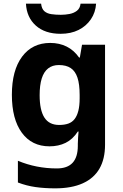

<svg xmlns="http://www.w3.org/2000/svg" viewBox="-20 -791 673 1051"><path d="M255 -556Q305 -556 345 -536Q385 -516 413 -476H417L429 -546H555V1Q555 79 524.5 132Q494 185 433 212.5Q372 240 282 240Q224 240 174.5 233Q125 226 78 208V89Q128 110 181.5 120.5Q235 131 291 131Q349 131 377.5 100Q406 69 406 7V-4Q406 -21 407.5 -39Q409 -57 410 -71H406Q378 -28 339 -9Q300 10 251 10Q154 10 99.5 -64.5Q45 -139 45 -272Q45 -406 101 -481Q157 -556 255 -556ZM302 -435Q267 -435 243.5 -416.5Q220 -398 208.5 -361.5Q197 -325 197 -270Q197 -188 223 -147.5Q249 -107 304 -107Q333 -107 354 -114.5Q375 -122 388.5 -139.5Q402 -157 409 -185Q416 -213 416 -253V-271Q416 -330 404 -366Q392 -402 367 -418.5Q342 -435 302 -435ZM506 -771Q503 -723 477.5 -685.5Q452 -648 410 -627Q368 -606 312 -606Q226 -606 176 -651Q126 -696 122 -771H205Q208 -743 222.5 -730Q237 -717 261 -713.5Q285 -710 313 -710Q337 -710 360.5 -714.5Q384 -719 401 -732Q418 -745 421 -771Z"/></svg>

Font: Noto Sans Hebrew
Style: Bold
Weight: 700
Designer: Monotype Design Team
Foundry: Monotype Imaging Inc.
Version: Version 2.003